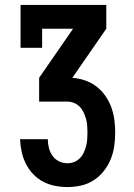

<svg xmlns="http://www.w3.org/2000/svg" viewBox="-20 -755 540 775"><path d="M252 0Q227 0 201.5 -5Q176 -10 153.5 -22Q131 -34 113.5 -52.5Q96 -71 84.5 -94Q73 -117 67.5 -142Q62 -167 61 -193H173Q173 -175 177.5 -157.5Q182 -140 192 -126Q202 -112 218 -104Q234 -96 252 -96Q266 -96 279 -101Q292 -106 302 -116Q312 -126 318 -139Q324 -152 327.5 -165Q331 -178 332 -192Q333 -206 333 -220Q333 -234 332 -248Q331 -262 327 -276Q323 -290 317 -302.5Q311 -315 301 -325Q291 -335 277.5 -340Q264 -345 250 -345H138V-441L275 -639H150V-562H63V-735H409V-639L272 -441Q298 -439 323 -430.5Q348 -422 369 -406Q390 -390 405 -368.5Q420 -347 429 -322.5Q438 -298 441.5 -272Q445 -246 445 -220Q445 -192 441 -164.5Q437 -137 426.5 -111.5Q416 -86 398.5 -64Q381 -42 357.5 -27Q334 -12 307 -6Q280 0 252 0Z"/></svg>

Font: Iosevka Slab
Style: Bold
Weight: 700
Monospace: yes
Designer: Belleve Invis
Foundry: Belleve Invis
Version: Version 11.1.1; ttfautohint (v1.8.3)